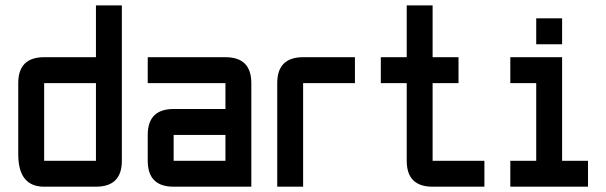

<svg xmlns="http://www.w3.org/2000/svg" viewBox="-20 -704 2286 724"><path d="M439.5 -97.7Q439.5 0 341.8 0H146.5Q48.8 0 48.8 -122.1V-390.6Q48.8 -488.3 146.5 -488.3H341.8V-683.6H439.5ZM146.5 -97.7H341.8V-390.6H146.5Z M927.7 0H634.8Q537.1 0 537.1 -97.7V-195.3Q537.1 -293 634.8 -293H830.1V-390.6H537.1V-488.3H830.1Q927.7 -488.3 927.7 -390.6ZM634.8 -97.7H830.1V-195.3H634.8Z M1123 -488.3H1318.4V-390.6H1123V0H1025.4V-390.6Q1025.4 -488.3 1123 -488.3Z M1611.3 0Q1513.7 0 1513.7 -97.7V-390.6H1416V-488.3H1513.7V-683.6H1611.3V-488.3H1709V-390.6H1611.3V-97.7H1806.6V0Z M2002 -537.1V-634.8H2099.6V-537.1ZM1904.3 0V-97.7H2002V-390.6H1904.3V-488.3H2099.6V-97.7H2197.3V0Z"/></svg>

Font: BabelStone Runic Dotted
Style: Regular
Weight: 400
Designer: Andrew West
Foundry: BabelStone
Version: Version 3.003 March 14, 2022